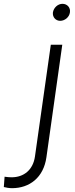

<svg xmlns="http://www.w3.org/2000/svg" viewBox="-143 -765 391 1005"><path d="M-80 220C11 220 85 165 100 58L183 -531H123L40 54C30 125 -19 163 -82 163C-92 163 -107 162 -119 160L-123 214C-113 217 -94 220 -80 220ZM134 -700C131 -676 148 -656 172 -656C197 -656 220 -676 223 -700C227 -725 209 -745 184 -745C160 -745 138 -725 134 -700Z"/></svg>

Font: Mluvka Light
Style: Italic
Weight: 300
Italic angle: -8°
Designer: Modified by Jiří Krblich, Original typeface by Gumpita Rahayu
Foundry: Gumpita Rahayu & Jiří Krblich
Version: Version 2.000;Glyphs 3.1.1 (3134)